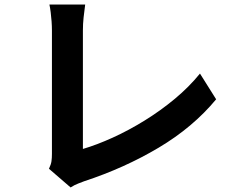

<svg xmlns="http://www.w3.org/2000/svg" viewBox="-20 -781 1040 843"><path d="M195 -40Q204 -59 206 -73Q208 -87 208 -105Q208 -124 208 -163Q208 -202 208 -253.5Q208 -305 208 -362Q208 -419 208 -474Q208 -529 208 -574Q208 -619 208 -647Q208 -666 206.5 -687Q205 -708 202.5 -727.5Q200 -747 197 -761H354Q350 -732 347 -704Q344 -676 344 -647Q344 -623 344 -587.5Q344 -552 344 -509Q344 -466 344 -420Q344 -374 344 -329Q344 -284 344 -244Q344 -204 344 -174Q344 -144 344 -127Q405 -145 474.5 -176.5Q544 -208 614.5 -251.5Q685 -295 747.5 -347Q810 -399 858 -458L929 -345Q827 -222 676.5 -132.5Q526 -43 349 15Q339 19 323 25Q307 31 290 42Z"/></svg>

Font: Noto Sans SC Thin
Style: Bold
Weight: 700
Version: Version 2.004-H2;hotconv 1.0.118;makeotfexe 2.5.65603